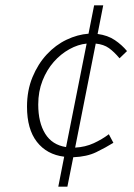

<svg xmlns="http://www.w3.org/2000/svg" viewBox="-20 -687 502 718"><path d="M123 -296Q123 -229 149 -187Q175 -145 227 -137L304 -524Q272 -521 239.5 -503Q207 -485 181 -455.5Q155 -426 139 -385.5Q123 -345 123 -296ZM198 11 220 -101Q155 -109 118 -156.5Q81 -204 81 -288Q81 -349 101.5 -398.5Q122 -448 155 -483.5Q188 -519 229 -538.5Q270 -558 311 -561L332 -667H366L345 -560Q383 -555 409.5 -537Q436 -519 455 -496L427 -469Q407 -493 387.5 -507Q368 -521 338 -524L261 -135Q299 -137 330.5 -151.5Q362 -166 387 -185L404 -153Q375 -135 340 -118Q305 -101 254 -99L232 11Z"/></svg>

Font: TypoPRO Source Sans Pro
Style: Italic
Weight: 300
Italic angle: -11°
Designer: Paul D. Hunt
Foundry: Adobe Systems Incorporated
Version: Version 1.075;PS 2.000;hotconv 1.0.86;makeotf.lib2.5.63406